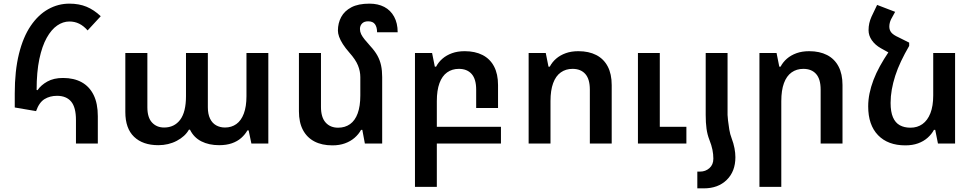

<svg xmlns="http://www.w3.org/2000/svg" viewBox="-20 -788 5350 1054"><path d="M397 0V-129Q397 -199 370.5 -230.5Q344 -262 293 -262Q254 -262 224.5 -244Q195 -226 178 -178L61 -198V-275Q61 -399 84 -492Q107 -585 148.5 -646Q190 -707 244.5 -737.5Q299 -768 361 -768Q414 -768 455 -751Q496 -734 533 -699L461 -621Q439 -646 414.5 -658Q390 -670 361 -670Q326 -670 294 -648Q262 -626 236.5 -580.5Q211 -535 196 -464Q181 -393 181 -294L186 -293Q205 -321 240 -340.5Q275 -360 326 -360Q386 -360 428.5 -336.5Q471 -313 494 -266.5Q517 -220 517 -150V0Z M849 9Q764 9 716 -37Q668 -83 668 -173V-497H789V-199Q789 -143 814.5 -115.5Q840 -88 881 -88Q937 -88 969 -130.5Q1001 -173 1001 -260V-497H1121V-199Q1121 -162 1133 -137Q1145 -112 1166.5 -100Q1188 -88 1215 -88Q1251 -88 1277.5 -107Q1304 -126 1318.5 -164.5Q1333 -203 1333 -260V-497H1453V0H1360L1345 -72H1338Q1325 -49 1304 -30.5Q1283 -12 1253 -1.5Q1223 9 1183 9Q1127 9 1085.5 -12Q1044 -33 1023 -76H1017Q996 -39 950.5 -15Q905 9 849 9Z M2078 -365V0H1983L1969 -75H1962Q1949 -51 1926.5 -31.5Q1904 -12 1873.5 -1Q1843 10 1805 10Q1747 10 1706 -11.5Q1665 -33 1643 -74.5Q1621 -116 1621 -177V-497H1742V-201Q1742 -144 1767.5 -115.5Q1793 -87 1836 -87Q1874 -87 1901.5 -106.5Q1929 -126 1943.5 -165.5Q1958 -205 1958 -264V-365Q1958 -397 1945 -429Q1932 -461 1898 -499Q1876 -524 1862 -546Q1848 -568 1841.5 -586.5Q1835 -605 1835 -620Q1835 -661 1853 -694.5Q1871 -728 1909 -748Q1947 -768 2008 -768Q2055 -768 2089.5 -750Q2124 -732 2143.5 -696.5Q2163 -661 2163 -611H2050Q2050 -639 2038.5 -655Q2027 -671 2001 -671Q1979 -671 1967.5 -659Q1956 -647 1956 -629Q1956 -614 1962.5 -600.5Q1969 -587 1982 -571Q1995 -555 2013 -535Q2038 -508 2052 -482.5Q2066 -457 2072 -428.5Q2078 -400 2078 -365Z M2258 238V-497H2352L2367 -422H2374Q2387 -447 2409 -466Q2431 -485 2461.5 -496Q2492 -507 2531 -507Q2588 -507 2629 -486Q2670 -465 2692 -423.5Q2714 -382 2714 -321V-195H2594V-296Q2594 -354 2569 -382Q2544 -410 2499 -410Q2462 -410 2434.5 -390.5Q2407 -371 2392.5 -331.5Q2378 -292 2378 -233V238ZM2312 -92H2730V0H2312Z M2882 0V-497H2976L2991 -422H2998Q3011 -447 3033 -466Q3055 -485 3085.5 -496Q3116 -507 3155 -507Q3212 -507 3253 -486Q3294 -465 3316 -423.5Q3338 -382 3338 -321V0H3218V-296Q3218 -354 3193 -382Q3168 -410 3123 -410Q3086 -410 3058.5 -390.5Q3031 -371 3016.5 -331.5Q3002 -292 3002 -233V0ZM3482 0V-497H3602V-92H3748V0Z M3854 -157V-497H3974V-157ZM3854 -157H3974Q3974 -150 3976.5 -127Q3979 -104 3983.5 -77Q3988 -50 3996 -30Q4007 -1 4012 25.5Q4017 52 4017 75Q4017 153 3969.5 199.5Q3922 246 3844 246H3808V154H3823Q3853 154 3874.5 135Q3896 116 3896 83Q3896 59 3891 34Q3886 9 3874 -21Q3863 -49 3858.5 -81.5Q3854 -114 3854 -157Z M4149 238V-497H4243L4258 -422H4265Q4278 -447 4300 -466Q4322 -485 4352.5 -496Q4383 -507 4422 -507Q4479 -507 4520 -486Q4561 -465 4583 -423.5Q4605 -382 4605 -321V0H4485V-296Q4485 -354 4460 -382Q4435 -410 4390 -410Q4353 -410 4325.5 -390.5Q4298 -371 4283.5 -331.5Q4269 -292 4269 -233V238Z M4859 -504 4971 -554V-536Q4946 -493 4926.5 -452Q4907 -411 4894.5 -372Q4882 -333 4875.5 -296Q4869 -259 4869 -223Q4869 -174 4882 -144Q4895 -114 4919.5 -100.5Q4944 -87 4978 -87Q5016 -87 5044 -107Q5072 -127 5087.5 -166.5Q5103 -206 5103 -264V-497H5223V0H5129L5114 -75H5107Q5094 -51 5072 -31.5Q5050 -12 5019.5 -1Q4989 10 4950 10Q4854 10 4800 -46Q4746 -102 4746 -204Q4746 -240 4753.5 -276Q4761 -312 4775 -349Q4789 -386 4810.5 -425Q4832 -464 4859 -504ZM4971 -554 4861 -498 4816 -523Q4784 -541 4766 -567Q4748 -593 4748 -622Q4748 -642 4752 -660Q4756 -678 4764 -696L4795 -761L4894 -723L4872 -683Q4867 -673 4864.5 -662.5Q4862 -652 4862 -642Q4862 -623 4873 -609.5Q4884 -596 4913 -583Z"/></svg>

Font: Noto Sans Armenian SemiBold
Style: Regular
Weight: 600
Designer: Monotype Design Team
Foundry: Monotype Imaging Inc.
Version: Version 2.007